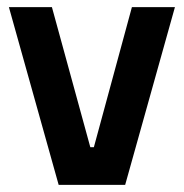

<svg xmlns="http://www.w3.org/2000/svg" viewBox="-20 -520 517 540"><path d="M126 -500 234 -106H244L351 -500H472L332 0H145L5 -500Z"/></svg>

Font: Changa Medium
Style: Regular
Weight: 500
Designer: Eduardo Rodriguez Tunni
Foundry: Eduardo Rodriguez Tunni
Version: Version 2.002; ttfautohint (v1.5) -l 8 -r 50 -G 150 -x 14 -H